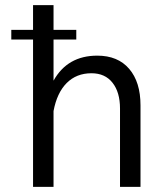

<svg xmlns="http://www.w3.org/2000/svg" viewBox="-20 -726 631 746"><path d="M276.4 -609.9V-572.3H23.9V-609.9ZM188 0H108.4V-706.1H188V-412.6Q242.2 -509.8 357.9 -509.8Q438 -509.8 481.9 -458.5Q525.9 -407.2 525.9 -316.9V0H446.3V-304.2Q446.3 -367.7 417.2 -404.5Q388.2 -441.4 335.4 -441.4Q276.9 -441.4 239 -403.3Q201.2 -365.2 188 -294.4Z"/></svg>

Font: Estedad-FD Regular
Style: FD-Regular
Weight: 400
Designer: Amin Abedi
Version: Version 7.3